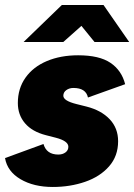

<svg xmlns="http://www.w3.org/2000/svg" viewBox="-20 -732 534 764"><path d="M0 -103 153 -159Q165 -117 212 -117Q229 -117 240.5 -125.5Q252 -134 252 -148Q252 -171 202 -184L163 -194Q108 -208 79.5 -241.5Q51 -275 51 -322Q51 -380 81.5 -423Q112 -466 166.5 -489Q221 -512 291 -512Q375 -512 419.5 -482Q464 -452 478 -397L330 -344Q322 -382 272 -382Q256 -382 244 -373.5Q232 -365 232 -351Q232 -331 284 -318L324 -308Q383 -293 416.5 -257.5Q450 -222 450 -170Q450 -111 414 -70Q378 -29 318.5 -8.5Q259 12 190 12Q114 12 61.5 -19Q9 -50 0 -103ZM226 -712H392L494 -565H356L304 -629L232 -565H74Z"/></svg>

Font: Oak Sans Black
Style: Italic
Weight: 900
Italic angle: -9.5°
Foundry: Erik Kennedy, Walven
Version: Version 1.000